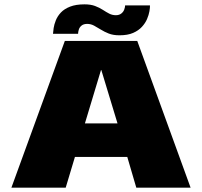

<svg xmlns="http://www.w3.org/2000/svg" viewBox="-20 -864 929 884"><path d="M32.5 0H282.5L325 -141.5H566L607.5 0H857.5L612 -675.5H278.5ZM371 -296 445 -541.5H446.5L521 -296ZM530 -701.5Q568 -701.5 593 -712.5Q618 -723.5 633.5 -740.5Q649 -757.5 657 -776.2Q665 -795 668 -812Q671 -829 670.5 -839H556Q556 -831 552 -820Q548 -809 538.2 -801.5Q528.5 -794 513.5 -794Q497 -794 483 -801.2Q469 -808.5 453.2 -818.8Q437.5 -829 417.5 -836.5Q397.5 -844 369 -844Q329.5 -844 302.8 -833.5Q276 -823 260.5 -806.5Q245 -790 237.2 -770.8Q229.5 -751.5 227 -735Q224.5 -718.5 224 -708.5H339.5Q339.5 -716.5 342.8 -727.5Q346 -738.5 355.5 -746.2Q365 -754 381.5 -754Q398 -754 413 -746Q428 -738 444.2 -727.8Q460.5 -717.5 480.8 -709.5Q501 -701.5 530 -701.5Z"/></svg>

Font: Anybody SemiExpanded Black
Style: Regular
Weight: 900
Width: 6
Version: Version 1.113;gftools[0.9.25]